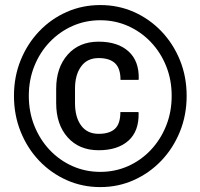

<svg xmlns="http://www.w3.org/2000/svg" viewBox="-20 -741 805 771"><path d="M382.8 10.3Q310.5 10.3 247.6 -17.8Q184.6 -45.9 137.2 -95.7Q89.8 -145.5 63 -212.2Q36.1 -278.8 36.1 -356Q36.1 -433.1 63 -499.3Q89.8 -565.4 137.2 -615.2Q184.6 -665 247.6 -692.9Q310.5 -720.7 382.8 -720.7Q455.1 -720.7 517.8 -692.9Q580.6 -665 628.2 -615.2Q675.8 -565.4 702.6 -499.3Q729.5 -433.1 729.5 -356Q729.5 -278.8 702.4 -212.2Q675.3 -145.5 627.7 -95.7Q580.1 -45.9 517.3 -17.8Q454.6 10.3 382.8 10.3ZM382.8 -50.8Q442.4 -50.8 494.4 -74Q546.4 -97.2 585.7 -138.9Q625 -180.7 647.2 -236.1Q669.4 -291.5 669.4 -356Q669.4 -420.4 647.2 -475.6Q625 -530.8 585.7 -572Q546.4 -613.3 494.4 -636.5Q442.4 -659.7 382.8 -659.7Q322.8 -659.7 270.8 -636.5Q218.8 -613.3 179.4 -572Q140.1 -530.8 117.9 -475.6Q95.7 -420.4 95.7 -356Q95.7 -291.5 117.9 -236.1Q140.1 -180.7 179.4 -138.9Q218.8 -97.2 271 -74Q323.2 -50.8 382.8 -50.8ZM376 -137.7Q297.9 -137.7 251.7 -189.5Q205.6 -241.2 205.6 -326.7V-384.8Q205.6 -469.2 251.7 -521.5Q297.9 -573.7 376 -573.7Q452.6 -573.7 495.8 -534.9Q539.1 -496.1 537.1 -423.3L536.1 -420.4H463.9Q463.9 -466.3 441.9 -487.1Q419.9 -507.8 376 -507.8Q330.1 -507.8 305.7 -474.1Q281.2 -440.4 281.2 -385.3V-326.7Q281.2 -270.5 305.7 -237.1Q330.1 -203.6 376 -203.6Q419.9 -203.6 441.7 -223.9Q463.4 -244.1 463.4 -291H535.6L536.6 -288.1Q538.6 -214.4 495.6 -176Q452.6 -137.7 376 -137.7Z"/></svg>

Font: Roboto Slab
Style: Bold
Weight: 700
Designer: Google
Version: Version 2.000; ttfautohint (v1.8.1.43-b0c9)